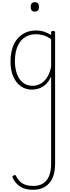

<svg xmlns="http://www.w3.org/2000/svg" viewBox="-20 -795 638 1739"><path d="M279 924Q209 924 164.5 896Q120 868 95 816Q91 808 93.5 803Q96 798 104 794Q112 789 118 791Q124 793 126 800Q148 845 184.5 867Q221 889 284 889Q334 889 369.5 867Q405 845 424 800Q443 755 443 686V-101Q420 -52 389.5 -26.5Q359 -1 327.5 8Q296 17 269 17Q214 17 170 -13Q126 -43 100.5 -100.5Q75 -158 75 -239Q75 -288 84.5 -330.5Q94 -373 113 -407.5Q132 -442 160.5 -467Q189 -492 226 -505.5Q263 -519 309 -519Q344 -519 376.5 -509Q409 -499 443 -478V-500Q443 -508 447.5 -511.5Q452 -515 461 -515Q471 -515 475 -511.5Q479 -508 479 -500V689Q479 767 455 819Q431 871 386 897.5Q341 924 279 924ZM276 -18Q309 -18 341.5 -33.5Q374 -49 401 -86Q428 -123 443 -188V-440Q406 -466 372 -475.5Q338 -485 305 -485Q270 -485 240.5 -474.5Q211 -464 188 -444Q165 -424 148.5 -394.5Q132 -365 123.5 -327Q115 -289 115 -243Q115 -178 133 -127Q151 -76 187 -47Q223 -18 276 -18ZM295 -690Q276 -690 267 -701Q258 -712 258 -733Q258 -754 267.5 -764.5Q277 -775 295 -775Q314 -775 323.5 -764.5Q333 -754 333 -733Q333 -711 323.5 -700.5Q314 -690 295 -690Z"/></svg>

Font: Playwrite BE WAL Thin
Style: Regular
Weight: 250
Version: Version 1.002